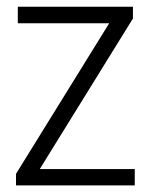

<svg xmlns="http://www.w3.org/2000/svg" viewBox="-20 -562 454 582"><path d="M28.5 0V-35L311 -491.5H34V-541.5H383V-506L100.5 -49.5H388.5V0Z"/></svg>

Font: Encode Sans SemiCondensed SemiCondensed Light
Style: Regular
Weight: 300
Width: 4
Designer: Multiple Designers
Foundry: Impallari Type
Version: Version 3.000; ttfautohint (v1.8.3) -l 8 -r 50 -G 200 -x 14 